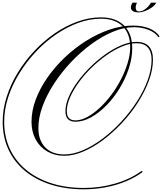

<svg xmlns="http://www.w3.org/2000/svg" viewBox="-40 -1021 1205 1426"><path d="M709 -892Q820 -892 881 -832Q942 -772 942 -662Q942 -589 916.5 -512Q891 -435 848 -364.5Q805 -294 750 -238Q695 -182 636 -149.5Q577 -117 520 -117Q446 -117 446 -195Q446 -245 470.5 -301.5Q495 -358 537.5 -416Q580 -474 634 -526.5Q688 -579 747 -620.5Q806 -662 864.5 -686Q923 -710 974 -710Q1096 -710 1096 -578Q1096 -505 1066.5 -424Q1037 -343 986 -262.5Q935 -182 868.5 -110.5Q802 -39 728.5 16.5Q655 72 580 104Q505 136 437 136Q366 136 311 104Q256 72 225 15Q194 -42 194 -116Q194 -198 225.5 -282Q257 -366 313 -446Q369 -526 442.5 -595.5Q516 -665 600.5 -718Q685 -771 773.5 -801Q862 -831 948 -831Q1018 -831 1069 -810Q1120 -789 1145 -751L1137 -744Q1114 -779 1064 -799Q1014 -819 954 -819Q880 -819 799.5 -785.5Q719 -752 639.5 -694Q560 -636 489 -561Q418 -486 363 -402Q308 -318 276.5 -233Q245 -148 245 -70Q245 21 296 73.5Q347 126 437 126Q504 126 577 94.5Q650 63 723 8Q796 -47 861 -117.5Q926 -188 977 -267Q1028 -346 1057 -426Q1086 -506 1086 -578Q1086 -637 1057.5 -668.5Q1029 -700 974 -700Q925 -700 868 -676.5Q811 -653 752.5 -612Q694 -571 641 -519.5Q588 -468 546.5 -411Q505 -354 480.5 -298.5Q456 -243 456 -195Q456 -127 520 -127Q562 -127 607.5 -151.5Q653 -176 699 -218.5Q745 -261 786 -315.5Q827 -370 858.5 -431.5Q890 -493 908.5 -554.5Q927 -616 927 -671Q927 -772 870 -827Q813 -882 709 -882Q625 -882 539.5 -850.5Q454 -819 373.5 -763.5Q293 -708 224 -634Q155 -560 102.5 -474.5Q50 -389 20.5 -298Q-9 -207 -9 -117Q-9 -6 33 84.5Q75 175 153.5 240Q232 305 341 340Q450 375 583 375Q704 375 816.5 342Q929 309 1011 249L1021 255Q968 295 898 324.5Q828 354 747.5 369.5Q667 385 583 385Q447 385 336 349.5Q225 314 145 247.5Q65 181 22.5 89Q-20 -3 -20 -117Q-20 -209 9.5 -302Q39 -395 92 -481.5Q145 -568 215 -642.5Q285 -717 366.5 -773Q448 -829 535.5 -860.5Q623 -892 709 -892ZM1081 -1001H1121Q1109 -980 1085.5 -964Q1062 -948 1036 -938.5Q1010 -929 989 -929Q961 -929 946.5 -939Q932 -949 932 -964Q932 -975 935.5 -984Q939 -993 944 -1001H977Q973 -993 970.5 -984Q968 -975 968 -964Q968 -936 993 -936Q1016 -936 1041.5 -955.5Q1067 -975 1081 -1001Z"/></svg>

Font: Ballet 24pt
Style: Regular
Weight: 400
Designer: Maximiliano R. Sproviero
Foundry: Omnibus-Type
Version: Version 1.100